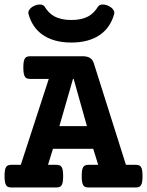

<svg xmlns="http://www.w3.org/2000/svg" viewBox="-25 -828 649 848"><path d="M190.4 -479.5H108.9Q100.6 -479.5 94.7 -481.4Q88.9 -483.4 85.2 -489Q81.5 -494.6 79.8 -504.4Q78.1 -514.2 78.1 -529.8Q78.1 -545.4 79.8 -555.2Q81.5 -564.9 85.2 -570.3Q88.9 -575.7 94.7 -577.6Q100.6 -579.6 108.9 -579.6H340.3Q359.9 -579.6 372.1 -572.3Q384.3 -564.9 389.6 -547.9L531.2 -100.1H573.7Q582 -100.1 587.9 -98.1Q593.8 -96.2 597.4 -90.8Q601.1 -85.4 602.8 -75.7Q604.5 -65.9 604.5 -50.3Q604.5 -34.7 602.8 -24.9Q601.1 -15.1 597.4 -9.5Q593.8 -3.9 587.9 -2Q582 0 573.7 0H366.7Q358.4 0 352.5 -2Q346.7 -3.9 343 -9.5Q339.4 -15.1 337.6 -24.9Q335.9 -34.7 335.9 -50.3Q335.9 -65.9 337.6 -75.7Q339.4 -85.4 343 -90.8Q346.7 -96.2 352.5 -98.1Q358.4 -100.1 366.7 -100.1H408.7L386.7 -170.9H209L187 -100.1H223.1Q231.4 -100.1 237.3 -98.1Q243.2 -96.2 246.8 -90.8Q250.5 -85.4 252.2 -75.7Q253.9 -65.9 253.9 -50.3Q253.9 -34.7 252.2 -24.9Q250.5 -15.1 246.8 -9.5Q243.2 -3.9 237.3 -2Q231.4 0 223.1 0H25.9Q17.6 0 11.7 -2Q5.9 -3.9 2.2 -9.5Q-1.5 -15.1 -3.2 -24.9Q-4.9 -34.7 -4.9 -50.3Q-4.9 -65.9 -3.2 -75.7Q-1.5 -85.4 2.2 -90.8Q5.9 -96.2 11.7 -98.1Q17.6 -100.1 25.9 -100.1H66.9ZM358.9 -271 300.3 -479.5H297.4L237.3 -271ZM290 -640.1Q250.5 -640.1 218.8 -648.9Q187 -657.7 163.6 -674.1Q140.1 -690.4 124.5 -713.6Q108.9 -736.8 101.1 -765.6Q98.6 -774.4 102.8 -782Q106.9 -789.6 114.5 -795.4Q122.1 -801.3 132.1 -804.7Q142.1 -808.1 150.9 -808.1Q166 -808.1 172.4 -798.3Q180.7 -784.7 191.4 -773.7Q202.1 -762.7 216.3 -755.1Q230.5 -747.6 248.5 -743.7Q266.6 -739.7 290 -739.7Q313.5 -739.7 331.5 -743.7Q349.6 -747.6 363.8 -755.1Q377.9 -762.7 388.7 -773.7Q399.4 -784.7 407.7 -798.3Q414.1 -808.1 429.2 -808.1Q438 -808.1 447.8 -804.7Q457.5 -801.3 465.3 -795.4Q473.1 -789.6 477.3 -782Q481.4 -774.4 479 -765.6Q471.2 -736.8 455.6 -713.6Q439.9 -690.4 416.5 -674.1Q393.1 -657.7 361.3 -648.9Q329.6 -640.1 290 -640.1Z"/></svg>

Font: Courier Prime
Style: Bold
Weight: 700
Monospace: yes
Designer: Alan Dague-Greene
Foundry: Quote-Unquote Apps
Version: Version 1.202